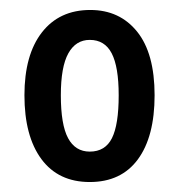

<svg xmlns="http://www.w3.org/2000/svg" viewBox="-20 -742 360 385"><path d="M290 -551Q290 -468 256.5 -422.5Q223 -377 160 -377Q97 -377 63 -423Q29 -469 29 -551Q29 -632 64 -677Q99 -722 161 -722Q220 -722 255 -678.5Q290 -635 290 -551ZM102 -551Q102 -492 116.5 -465Q131 -438 160 -438Q191 -438 204.5 -465Q218 -492 218 -551Q218 -608 204 -635Q190 -662 160 -662Q132 -662 117 -635Q102 -608 102 -551Z"/></svg>

Font: Noto Sans Sinhala ExtraCondensed Medium
Style: Regular
Weight: 500
Width: 2
Designer: Jelle Bosma - Monotype Design Team
Foundry: Monotype Imaging Inc.
Version: Version 2.006; ttfautohint (v1.8.4.7-5d5b)